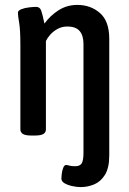

<svg xmlns="http://www.w3.org/2000/svg" viewBox="-20 -550 525 782"><path d="M309 212Q293 212 274.5 208Q256 204 243 196.5Q230 189 230 177Q230 171 231.5 158Q233 145 237.5 133.5Q242 122 249 122Q255 122 262.5 124.5Q270 127 286 127Q306 127 313 115Q320 103 320 72V-371Q320 -405 304.5 -423.5Q289 -442 254 -442Q232 -442 214 -432Q196 -422 184 -408Q172 -394 167 -383V-23Q167 -11 157 -4.5Q147 2 122 2H108Q83 2 73 -4.5Q63 -11 63 -23V-366Q63 -429 58 -457.5Q53 -486 53 -498Q53 -507 67 -512.5Q81 -518 99 -520Q117 -522 127 -522Q142 -522 147.5 -507.5Q153 -493 161 -454Q185 -487 219 -508.5Q253 -530 295 -530Q349 -530 387 -497Q425 -464 425 -392V83Q425 134 407.5 162Q390 190 363.5 201Q337 212 309 212Z"/></svg>

Font: Asap Condensed Medium
Style: Regular
Weight: 500
Width: 3
Designer: Pablo Cosgaya
Foundry: Omnibus-Type
Version: Version 3.001; ttfautohint (v1.8.4.7-5d5b)